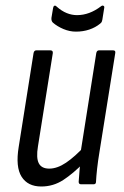

<svg xmlns="http://www.w3.org/2000/svg" viewBox="-20 -670 449 698"><path d="M130 8Q81 8 58.5 -27.5Q36 -63 48 -136L102 -477Q104 -487 112 -487H163Q173 -487 172 -477L118 -138Q111 -96 121 -76.5Q131 -57 159 -57Q188 -57 220 -78.5Q252 -100 290 -141L284 -78Q247 -40 210.5 -16Q174 8 130 8ZM275 0Q266 0 266 -9Q267 -29 269.5 -54.5Q272 -80 274 -98L273 -116L330 -477Q332 -487 340 -487H391Q401 -487 399 -477L342 -120Q336 -84 333 -56.5Q330 -29 329 -9Q329 0 320 0ZM256 -555Q233 -555 210.5 -564.5Q188 -574 172 -588Q166 -594 167 -605L173 -641Q174 -647 177.5 -649Q181 -651 186 -646Q204 -630 222.5 -622.5Q241 -615 260 -615Q305 -615 347 -647Q352 -651 356 -649Q360 -647 359 -642L352 -598Q351 -594 350 -591Q349 -588 344 -584Q327 -570 304.5 -562.5Q282 -555 256 -555Z"/></svg>

Font: Sofia Sans Condensed
Style: Italic
Weight: 400
Italic angle: -9°
Designer: Botio Nikoltchev, Ani Petrova
Foundry: lettersoup
Version: Version 4.101